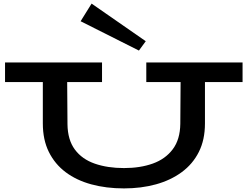

<svg xmlns="http://www.w3.org/2000/svg" viewBox="-20 -1033 1376 1067"><path d="M669 14Q570 14 487.5 -8.5Q405 -31 345 -76Q285 -121 251.5 -188.5Q218 -256 218 -347V-628H353L355 -343Q356 -256 396 -202Q436 -148 507 -123.5Q578 -99 669 -99Q759 -99 829 -124Q899 -149 940 -203.5Q981 -258 982 -345L984 -628H1119V-347Q1119 -256 1085 -188.5Q1051 -121 989.5 -76Q928 -31 846.5 -8.5Q765 14 669 14ZM8 -577V-686H547V-577ZM793 -577V-686H1328V-577ZM752 -752 428 -915 489 -1013 790 -804Z"/></svg>

Font: BioRhyme Expanded SemiBold
Style: Regular
Weight: 600
Width: 7
Designer: Aoife Mooney
Foundry: Aoife Mooney Type
Version: Version 1.600;gftools[0.9.33]